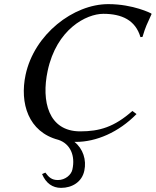

<svg xmlns="http://www.w3.org/2000/svg" viewBox="-20 -678 755 931"><path d="M184 166C203 211 235 233 276 233C330 233 378 204 389 149C400 98 383 43 341 10C344 10 346 10 349 10C446 10 555 -36 642 -125L622 -140C534 -62 462 -41 369 -41C214 -41 180 -188 211 -334C254 -537 399 -611 481 -611C571 -611 637 -580 661 -498L671 -499C686 -550 693 -561 715 -610L713 -613C713 -613 627 -658 505 -658C336 -658 146 -512 104 -315C75 -178 117 -38 263 0C321 19 346 77 331 144C326 169 297 195 261 195C231 195 217 182 200 159Z"/></svg>

Font: Libertinus Sans
Style: Italic
Weight: 400
Italic angle: -12°
Designer: Philipp H. Poll, Khaled Hosny
Foundry: Caleb Maclennan
Version: Version 7.050;RELEASE